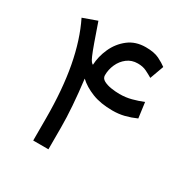

<svg xmlns="http://www.w3.org/2000/svg" viewBox="-150 -778 884 907"><g transform="rotate(30 291.5 -324.0)"><path d="M133.8 -644 168.9 -543.5Q183.6 -502.4 191.9 -483.6Q200.2 -464.8 205.3 -459Q210.4 -453.1 215.3 -450.7Q217.3 -497.1 237.8 -542.5Q258.3 -587.9 296.9 -617.9Q335.4 -647.9 391.1 -647.9Q437 -647.9 464.4 -634.3Q491.7 -620.6 508.3 -607.9L481 -532.7Q463.9 -543 444.1 -552.7Q424.3 -562.5 396.5 -562.5Q363.3 -562.5 339.1 -543.9Q314.9 -525.4 302 -496.6Q289.1 -467.8 289.1 -436.5Q289.1 -419.9 305.9 -410.6Q322.8 -401.4 346.9 -397.7Q371.1 -394 392.6 -394Q426.3 -394 456.8 -402.1Q487.3 -410.2 516.6 -421.9L527.8 -338.4Q497.1 -324.7 466.8 -317.1Q436.5 -309.6 402.8 -309.6Q337.9 -309.6 291.3 -328.1Q244.6 -346.7 214.4 -375Q232.9 -224.1 232.9 -119.6V0H149.9V-121.1Q149.9 -277.3 127 -399.9Q104 -522.5 57.6 -616.7Z"/></g></svg>

Font: Vazir FD-UI
Style: Regular-FD-UI
Weight: 400
Designer: Saber Rastikerdar
Foundry: Saber Rastikerdar
Version: Version 30.1.0